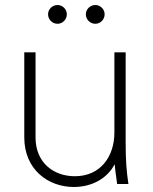

<svg xmlns="http://www.w3.org/2000/svg" viewBox="-20 -735 610 767"><path d="M275 12C349 12 410 -24 438 -79C440 -58 443 -34 448 0H493C485 -53 482 -96 482 -164V-526H437V-206C437 -109 381 -31 279 -31C194 -31 122 -85 122 -186V-526H77V-186C77 -59 171 12 275 12ZM172 -678C172 -657 189 -640 210 -640C230 -640 247 -657 247 -678C247 -698 230 -715 210 -715C189 -715 172 -698 172 -678ZM323 -678C323 -657 340 -640 361 -640C381 -640 398 -657 398 -678C398 -698 381 -715 361 -715C340 -715 323 -698 323 -678Z"/></svg>

Font: Mluvka ExtraLight
Style: Regular
Weight: 200
Designer: Modified by Jiří Krblich, Original typeface by Gumpita Rahayu
Foundry: Gumpita Rahayu & Jiří Krblich
Version: Version 2.000;Glyphs 3.1.1 (3134)